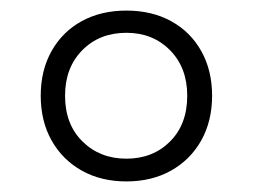

<svg xmlns="http://www.w3.org/2000/svg" viewBox="-20 -730 478 363"><path d="M219 -387Q171 -387 134.5 -407.5Q98 -428 77.5 -464.5Q57 -501 57 -549Q57 -597 77.5 -633.5Q98 -670 134.5 -690Q171 -710 219 -710Q267 -710 303.5 -690Q340 -670 360.5 -633.5Q381 -597 381 -549Q381 -501 360.5 -464.5Q340 -428 303.5 -407.5Q267 -387 219 -387ZM219 -430Q269 -430 301.5 -462.5Q334 -495 334 -549Q334 -602 301.5 -635Q269 -668 219 -668Q168 -668 135.5 -635Q103 -602 103 -549Q103 -495 136 -462.5Q169 -430 219 -430Z"/></svg>

Font: SUSE Light
Style: Regular
Weight: 300
Designer: Rene Bieder
Foundry: SUSE
Version: Version 1.000